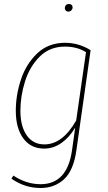

<svg xmlns="http://www.w3.org/2000/svg" viewBox="-20 -743 541 960"><path d="M433 -492 362 8Q348 109 300.5 153Q253 197 183 197Q103 197 37 150L47 135Q112 178 183 178Q316 178 340 9L356 -105Q327 -56 287 -28Q247 0 201 0Q134 0 96.5 -51Q59 -102 59 -189Q59 -268 85 -346Q111 -424 166.5 -476.5Q222 -529 305 -529Q374 -529 433 -492ZM82 -189Q82 -112 113.5 -66.5Q145 -21 202 -21Q293 -21 361 -141L410 -482Q366 -510 305 -510Q229 -510 179 -460.5Q129 -411 105.5 -337Q82 -263 82 -189ZM304 -702Q304 -711 309.5 -717Q315 -723 325 -723Q333 -723 338 -718.5Q343 -714 343 -706Q343 -698 337 -691.5Q331 -685 321 -685Q314 -685 309 -690Q304 -695 304 -702Z"/></svg>

Font: Fira Sans Condensed Thin
Style: Italic
Weight: 250
Width: 3
Italic angle: -8°
Designer: Carrois Corporate & Edenspiekermann AG
Foundry: Carrois Corporate GbR & Edenspiekermann AG
Version: Version 4.203